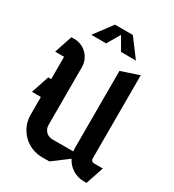

<svg xmlns="http://www.w3.org/2000/svg" viewBox="-207 -978 1014 1117"><g transform="rotate(30 300.0 -420.0)"><path d="M233 -860 143 -740H243L293 -825.7L343 -740H443L353 -860ZM510 -680 390 -640V-120C390 -113.2 390.5 -106.5 391.4 -100H250C216.9 -100 190 -126.9 190 -160V-550C190 -616.2 136.2 -670 70 -670H50L10 -550H70V-400H50L10 -280H70V-160C70 -60.6 150.6 20 250 20H300L404.3 -58.2C427.2 -11.9 474.9 20 530 20H550L590 -100H530C519 -100 510 -109 510 -120Z"/></g></svg>

Font: Abibas
Style: Medium
Weight: 500
Version: Version 0.3